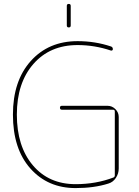

<svg xmlns="http://www.w3.org/2000/svg" viewBox="-20 -950 712 980"><path d="M366 10Q224 10 135 -90Q46 -190 46 -365Q46 -537 137 -638.5Q228 -740 376 -740Q465 -740 546 -713Q556 -710 556 -699Q556 -695 553 -693Q550 -691 546 -692Q463 -720 376 -720Q235 -720 150.5 -623.5Q66 -527 66 -365Q66 -203 147.5 -106.5Q229 -10 366 -10Q470 -10 559 -44Q566 -47 566 -55V-381Q566 -390 557 -390H296Q286 -390 286 -400Q286 -410 296 -410H529Q552 -410 569 -393Q586 -376 586 -353V-90Q586 -64 571.5 -42Q557 -20 533 -13Q460 10 366 10ZM321 -820V-920Q321 -930 331 -930Q341 -930 341 -920V-820Q341 -810 331 -810Q321 -810 321 -820Z"/></svg>

Font: Rounded Mplus 1c Thin
Style: Regular
Weight: 250
Version: Version 1.059.20150529